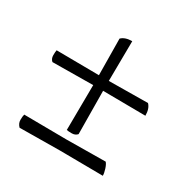

<svg xmlns="http://www.w3.org/2000/svg" viewBox="-132 -706 841 841"><g transform="rotate(30 288.0 -285.5)"><path d="M252 -93 254 -321 49 -319Q37 -329 37 -347Q37 -365 39 -373L254 -371L252 -555Q270 -573 306 -573L304 -371L501 -373Q519 -355 519 -319L304 -321L306 -103Q296 -91 278 -91Q260 -91 252 -93ZM57 -58 272 -56 469 -58Q477 -49 483 -30Q489 -11 489 2L271 0L68 2Q54 -12 54 -30Q54 -48 57 -58Z"/></g></svg>

Font: Lusitana
Style: Regular
Weight: 400
Designer: Ana Paula Megda
Foundry: Ana Paula Megda
Version: Version 1.001; ttfautohint (v1.4.1)